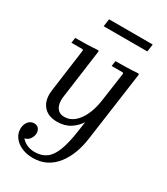

<svg xmlns="http://www.w3.org/2000/svg" viewBox="-220 -747 962 1104"><g transform="rotate(30 261.0 -195.0)"><path d="M185 260Q143 260 110.5 245.5Q78 231 59 206Q40 181 40 150Q40 122 55 102.5Q70 83 94 83Q113 83 123.5 95Q134 107 134 126Q134 146 121.5 164Q109 182 88 186Q100 202 123 213.5Q146 225 178 225Q223 225 253.5 202.5Q284 180 303.5 129Q323 78 335 -7L344 -69Q324 -37 288.5 -13.5Q253 10 202 10Q139 10 108.5 -29Q78 -68 87 -132L126 -420L121 -425H47L52 -460Q91 -460 126.5 -461Q162 -462 202 -465L207 -460L162 -130Q159 -107 163.5 -85Q168 -63 183 -49Q198 -35 224 -35Q259 -35 288 -58.5Q317 -82 337.5 -126Q358 -170 366 -230L393 -420L388 -425H314L319 -460Q358 -460 393.5 -461Q429 -462 469 -465L474 -460L410 0Q403 54 385.5 101Q368 148 340 184Q312 220 273.5 240Q235 260 185 260ZM167 -650H457L450 -600H160Z"/></g></svg>

Font: Brygada 1918
Style: Italic
Weight: 400
Italic angle: -8°
Designer: Mateusz Machalski | Borys Kosmynka | Przemek Hoffer
Foundry: NIEPODLEGLA 2018
Version: Version 3.006